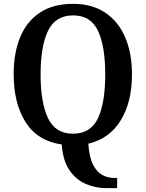

<svg xmlns="http://www.w3.org/2000/svg" viewBox="-20 -745 758 998"><path d="M531 233Q477 233 426.5 211.5Q376 190 341.5 140.5Q307 91 301 6Q175 -12 113 -110Q51 -208 51 -359Q51 -470 85 -552Q119 -634 187.5 -679.5Q256 -725 360 -725Q458 -725 526.5 -679.5Q595 -634 630.5 -551.5Q666 -469 666 -358Q666 -215 607.5 -119.5Q549 -24 439 2Q444 73 464 111.5Q484 150 512.5 165Q541 180 574 180H589V233ZM359 -50Q452 -50 489.5 -131Q527 -212 527 -358Q527 -504 489.5 -584.5Q452 -665 360 -665Q268 -665 229.5 -584.5Q191 -504 191 -358Q191 -212 229.5 -131Q268 -50 359 -50Z"/></svg>

Font: Noto Serif Hebrew SemiCondensed SemiBold
Style: Regular
Weight: 600
Width: 4
Designer: Monotype Design Team
Foundry: Monotype Imaging Inc.
Version: Version 2.004; ttfautohint (v1.8.4.7-5d5b)